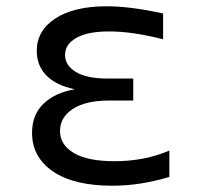

<svg xmlns="http://www.w3.org/2000/svg" viewBox="-20 -580 640 611"><path d="M337 11Q215 11 148.5 -34.5Q82 -80 82 -157Q82 -215 118.5 -250Q155 -285 218 -296Q159 -308 128 -339.5Q97 -371 97 -418Q97 -483 156.5 -521.5Q216 -560 319 -560Q396 -560 499 -537V-455Q448 -468 405.5 -474Q363 -480 328 -480Q259 -480 223 -459.5Q187 -439 187 -405Q187 -372 221.5 -351Q256 -330 323 -330H404V-260H326Q253 -260 212 -233.5Q171 -207 171 -163Q171 -119 215 -93Q259 -67 344 -67Q441 -67 519 -101V-17Q472 -3 427.5 4Q383 11 337 11Z"/></svg>

Font: PlemolJP35 Console
Style: Regular
Weight: 400
Version: v2.0.3; ttfautohint (v1.8.4.7-5d5b-dirty) -l 6 -r 45 -G 200 